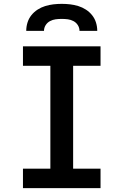

<svg xmlns="http://www.w3.org/2000/svg" viewBox="-20 -975 640 995"><path d="M99 0V-101H241V-634H99V-735H501V-634H359V-101H501V0ZM116 -815Q116 -837 122.5 -858Q129 -879 142.5 -896Q156 -913 174.5 -925Q193 -937 214 -943.5Q235 -950 256.5 -952.5Q278 -955 300 -955Q322 -955 343.5 -952.5Q365 -950 386 -943.5Q407 -937 425.5 -925Q444 -913 457.5 -896Q471 -879 477.5 -858Q484 -837 484 -815H392Q392 -831 383.5 -844.5Q375 -858 361 -865.5Q347 -873 331.5 -875Q316 -877 300 -877Q284 -877 268.5 -875Q253 -873 239 -865.5Q225 -858 216.5 -844.5Q208 -831 208 -815Z"/></svg>

Font: Iosevka SS04 Extended
Style: Bold
Weight: 700
Width: 7
Monospace: yes
Designer: Belleve Invis
Foundry: Belleve Invis
Version: Version 19.0.0; ttfautohint (v1.8.4)